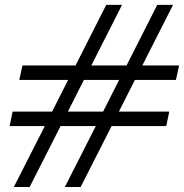

<svg xmlns="http://www.w3.org/2000/svg" viewBox="-20 -752 740 772"><path d="M304.2 0H240.7L365.2 -245.1H223.6L99.1 0H35.6L160.2 -245.1H18.6L30.8 -303.2H189.5L253.9 -430.7H57.6L70.3 -488.8H283.7L407.2 -732.4H470.7L347.2 -488.8H488.8L612.3 -732.4H675.8L552.2 -488.8H700.2L687.5 -430.7H522.5L458 -303.2H660.6L648.4 -245.1H428.7ZM394.5 -303.2 459 -430.7H317.4L252.9 -303.2Z"/></svg>

Font: Munson
Style: Italic
Weight: 400
Italic angle: -12°
Designer: Paul James MIller
Foundry: High-Logic / Made with FontCreator
Version: Version 2.10;May 5, 2019;FontCreator 11.5.0.2430 64-bit